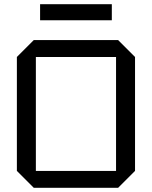

<svg xmlns="http://www.w3.org/2000/svg" viewBox="-20 -890 720 910"><path d="M60 -80V-620L140 -700H540L620 -620V-80L540 0H140ZM150 -620V-80H530V-620ZM170 -794V-870H510V-794Z"/></svg>

Font: Tektur
Style: Regular
Weight: 400
Designer: Adam Jagosz
Foundry: Adam Jagosz
Version: Version 1.005;gftools[0.9.30]